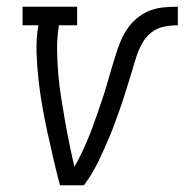

<svg xmlns="http://www.w3.org/2000/svg" viewBox="-20 -550 548 570"><path d="M158 0Q148 -38 139 -76.5Q130 -115 121.5 -154Q113 -193 106 -232Q99 -271 94.5 -311.5Q90 -352 88.5 -393Q87 -434 94 -475H47V-530H209V-475H155Q149 -439 149.5 -402.5Q150 -366 153 -330.5Q156 -295 161.5 -260.5Q167 -226 173 -191.5Q179 -157 186 -123Q193 -89 201 -55Q212 -74 221.5 -94Q231 -114 239.5 -134Q248 -154 255.5 -174.5Q263 -195 270 -215.5Q277 -236 284 -256.5Q291 -277 297 -298Q303 -319 309 -339.5Q315 -360 321.5 -381Q328 -402 336 -422.5Q344 -443 356 -461.5Q368 -480 385.5 -495Q403 -510 423.5 -518Q444 -526 465 -528Q486 -530 508 -530V-475Q488 -475 467.5 -471Q447 -467 430 -454Q413 -441 402.5 -422Q392 -403 385.5 -383.5Q379 -364 373.5 -344.5Q368 -325 361.5 -305Q355 -285 349 -265.5Q343 -246 336 -226.5Q329 -207 322 -187.5Q315 -168 307 -149Q299 -130 290.5 -110.5Q282 -91 273 -72.5Q264 -54 253 -35.5Q242 -17 229 0Z"/></svg>

Font: Iosevka Curly Slab LtObl
Style: Regular
Weight: 300
Italic angle: -9°
Monospace: yes
Designer: Belleve Invis
Foundry: Belleve Invis
Version: Version 11.0.0; ttfautohint (v1.8.3)